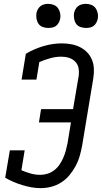

<svg xmlns="http://www.w3.org/2000/svg" viewBox="-20 -968 528 996"><path d="M191 8Q166 8 142 3.5Q118 -1 95 -8Q72 -15 50 -24.5Q28 -34 7 -46L31 -188H108L91 -85Q114 -75 138.5 -68Q163 -61 190 -61Q208 -61 227 -67Q246 -73 262 -85.5Q278 -98 289 -114.5Q300 -131 308 -149Q316 -167 321 -185.5Q326 -204 330 -223L348 -333H182L193 -402H359L388 -573Q391 -594 387.5 -614Q384 -634 370.5 -648Q357 -662 338 -668Q319 -674 298 -674Q269 -674 240.5 -666Q212 -658 184 -646L169 -555H92L114 -689Q158 -715 206 -729Q254 -743 301 -743Q326 -743 350 -738.5Q374 -734 395 -723.5Q416 -713 432 -696.5Q448 -680 457 -658Q466 -636 467 -611.5Q468 -587 464 -562L406 -212Q401 -185 393.5 -158.5Q386 -132 372.5 -107Q359 -82 340.5 -59.5Q322 -37 297.5 -21.5Q273 -6 245.5 1Q218 8 191 8ZM426 -823Q411 -823 397 -828Q383 -833 375 -844.5Q367 -856 364.5 -870.5Q362 -885 364 -900Q366 -910 371.5 -920Q377 -930 385.5 -936.5Q394 -943 405 -945.5Q416 -948 426 -948Q441 -948 454.5 -942.5Q468 -937 476 -925.5Q484 -914 487 -899.5Q490 -885 487 -870Q485 -860 479.5 -850Q474 -840 465.5 -833.5Q457 -827 446.5 -825Q436 -823 426 -823ZM230 -823Q215 -823 201.5 -828Q188 -833 180 -844.5Q172 -856 169.5 -870.5Q167 -885 169 -900Q171 -910 176.5 -920Q182 -930 190.5 -936.5Q199 -943 209.5 -945.5Q220 -948 230 -948Q245 -948 259 -942.5Q273 -937 281 -925.5Q289 -914 292 -899.5Q295 -885 292 -870Q290 -860 284.5 -850Q279 -840 270.5 -833.5Q262 -827 251 -825Q240 -823 230 -823Z"/></svg>

Font: Iosevka QP
Style: Italic
Weight: 400
Italic angle: -9°
Designer: Belleve Invis
Foundry: Belleve Invis
Version: Version 20.0.0; ttfautohint (v1.8.4)